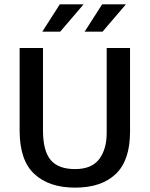

<svg xmlns="http://www.w3.org/2000/svg" viewBox="-20 -850 687 880"><path d="M70 -630H177V-253Q177 -159 212 -117Q247 -75 324 -75Q400 -75 434.5 -120.5Q469 -166 469 -241V-630H576V-246Q576 -115 510.5 -52.5Q445 10 324 10Q205 10 137.5 -52.5Q70 -115 70 -251ZM256 -705H174L254 -830H363ZM450 -705H368L448 -830H557Z"/></svg>

Font: Mukta Vaani Medium
Style: Regular
Weight: 500
Designer: Noopur Datye, Girish Dalvi, Yashodeep Gholap, Pallavi Karambelkar
Foundry: Ek Type
Version: Version 2.538;PS 1.000;hotconv 16.6.51;makeotf.lib2.5.65220;